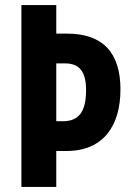

<svg xmlns="http://www.w3.org/2000/svg" viewBox="-20 -734 515 754"><path d="M453 -383C453 -526 385 -602 243 -602H201V-714H64V0H201V-141H240C389 -141 453 -243 453 -383ZM227 -258H201V-485H236C292 -485 318 -452 318 -381C318 -294 289 -258 227 -258Z"/></svg>

Font: Noto Sans Armenian ExtraCondensed
Style: Regular
Weight: 400
Width: 2
Designer: Monotype Design Team
Foundry: Monotype Imaging Inc.
Version: Version 2.008